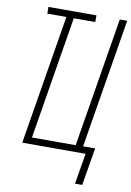

<svg xmlns="http://www.w3.org/2000/svg" viewBox="-98 -795 699 1021"><g transform="rotate(10 252.0 -284.5)"><path d="M381 166 409 0H67L182 -699H79V-735H338V-699H222L113 -36H349L464 -735H504L389 -37H454L420 166Z"/></g></svg>

Font: Iosevka Term Curly Extralight
Style: Italic
Weight: 200
Italic angle: -9°
Designer: Belleve Invis
Foundry: Belleve Invis
Version: Version 32.3.0